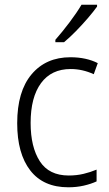

<svg xmlns="http://www.w3.org/2000/svg" viewBox="-20 -785 462 815"><path d="M270 10Q164 10 108.5 -61.5Q53 -133 53 -262Q53 -397 114 -469.5Q175 -542 279 -542Q313 -542 342.5 -535.5Q372 -529 395 -517L378 -470Q330 -492 280 -492Q198 -492 154 -432Q110 -372 110 -263Q110 -161 149 -100.5Q188 -40 272 -40Q305 -40 334.5 -47Q364 -54 390 -65V-15Q366 -4 335.5 3Q305 10 270 10ZM392 -757Q377 -736 353 -708Q329 -680 302 -652.5Q275 -625 252 -606H215V-616Q244 -649 275 -690Q306 -731 326 -765H392Z"/></svg>

Font: Noto Sans Thai Looped SemiCondensed Light
Style: Regular
Weight: 300
Width: 4
Designer: Sasikarn Vongin, Ben Mitchell
Foundry: The Fontpad Ltd
Version: Version 1.001; ttfautohint (v1.8.4.7-5d5b)